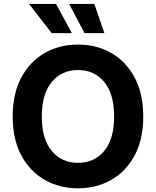

<svg xmlns="http://www.w3.org/2000/svg" viewBox="-20 -969 811 998"><path d="M385.3 9.8Q289.1 9.8 212.2 -34.2Q135.3 -78.1 90.6 -161.6Q45.9 -245.1 45.9 -363.3Q45.9 -481.9 90.6 -565.7Q135.3 -649.4 212.2 -693.4Q289.1 -737.3 385.3 -737.3Q481.9 -737.3 558.6 -693.4Q635.3 -649.4 679.9 -565.7Q724.6 -481.9 724.6 -363.3Q724.6 -244.6 679.9 -161.4Q635.3 -78.1 558.6 -34.2Q481.9 9.8 385.3 9.8ZM385.3 -122.6Q470.2 -122.6 521.7 -184.3Q573.2 -246.1 573.2 -363.3Q573.2 -481 521.7 -543Q470.2 -605 385.3 -605Q300.8 -605 249 -542.7Q197.3 -480.5 197.3 -363.3Q197.3 -246.6 249 -184.6Q300.8 -122.6 385.3 -122.6ZM248.5 -796.9 130.9 -948.7H271L353.5 -796.9ZM419.4 -796.9 339.4 -948.7H470.2L522.5 -796.9Z"/></svg>

Font: Inter
Style: Bold
Weight: 700
Designer: Rasmus Andersson
Foundry: rsms
Version: Version 4.001;git-9221beed3